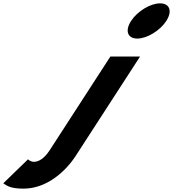

<svg xmlns="http://www.w3.org/2000/svg" viewBox="-128 -850 1032 1145"><path d="M826.6 -830C768.6 -830 691.2 -783 653.6 -725C616 -667 632.6 -620 690.6 -620C748.6 -620 826 -667 863.6 -725C901.2 -783 884.6 -830 826.6 -830ZM530.3 -513H707.3L323.8 79C264.9 170 152.9 275 11.9 275C-72.1 275 -90.5 254 -108.4 243L39.2 100C39.2 100 52.5 115 74.5 115C104.5 115 137.8 93 168.9 45Z"/></svg>

Font: Hussar
Style: BdWodka
Weight: 700
Foundry: Cannot Into Space Fonts
Version: Version 2.00